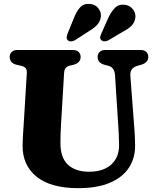

<svg xmlns="http://www.w3.org/2000/svg" viewBox="-20 -960 812 999"><path d="M595.5 -304 578.5 -568.5Q575.5 -610 543.5 -618L525 -622.5Q488 -632.5 488 -663.5Q488 -680 498.5 -690Q509 -700 528.5 -700H710.5Q730.5 -700 741 -690Q751.5 -680 751.5 -663.5Q751.5 -634 714.5 -623L696.5 -618Q674 -611.5 665.2 -598.2Q656.5 -585 658.5 -562.5L678 -305Q682.5 -255 683 -203Q683.5 -139 651.8 -89Q620 -39 554 -10Q488 19 387 19Q244.5 19 170.5 -40.5Q96.5 -100 97.5 -204.5Q97.5 -222.5 99.5 -255.5Q101.5 -288.5 104 -325L119.5 -579.5Q120.5 -596.5 113.5 -605.2Q106.5 -614 88 -618L68 -622.5Q30.5 -631.5 30.5 -663.5Q30.5 -680 41.2 -690Q52 -700 71.5 -700H358.5Q378 -700 388.8 -690Q399.5 -680 399.5 -663.5Q399.5 -633 362 -623L341.5 -618Q315 -611.5 313.5 -580.5L298 -320.5Q296 -289.5 295.2 -264.2Q294.5 -239 294.5 -220Q293.5 -140.5 333 -103.5Q372.5 -66.5 442.5 -66.5Q518 -66.5 559.2 -104.2Q600.5 -142 599.5 -207.5Q599 -242 597.8 -263.5Q596.5 -285 595.5 -304ZM364.5 -866Q378 -901 397 -921.8Q416 -942.5 448 -939.5Q475.5 -937 491.2 -917.5Q507 -898 505 -874Q502 -850 487 -832.5Q472 -815 443 -798L370.5 -751Q361.5 -745.5 351 -744.8Q340.5 -744 333.5 -750Q326 -757 326.8 -765.5Q327.5 -774 331.5 -785ZM543 -866Q559 -900.5 579.2 -920Q599.5 -939.5 631 -935Q658 -930.5 672.8 -910.2Q687.5 -890 684 -866Q680 -842 664 -825.8Q648 -809.5 617.5 -794L543.5 -750Q534 -745 523.8 -745Q513.5 -745 507 -751.5Q500 -758.5 501.2 -767.2Q502.5 -776 507.5 -786Z"/></svg>

Font: Fraunces 9pt S050
Style: Bold
Weight: 700
Version: Version 1.000; ttfautohint (v1.8.3)